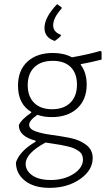

<svg xmlns="http://www.w3.org/2000/svg" viewBox="-20 -716 520 928"><path d="M245 -518Q195 -534 195 -581Q195 -632 256 -696L278 -680V-675Q237 -630 237 -594Q237 -561 274 -548V-542Q267 -534 245 -518ZM236 -460Q288 -460 328 -439Q408 -453 465 -470L471 -466V-428Q425 -416 371 -406L370 -403Q399 -365 399 -307Q399 -235 353.5 -192.5Q308 -150 230 -150Q192 -150 161 -161Q121 -134 121 -113Q121 -92 152.5 -81Q184 -70 229.5 -64Q275 -58 320 -49Q365 -40 396.5 -16Q428 8 428 48Q428 107 367 149.5Q306 192 220 192Q144 192 100.5 157.5Q57 123 57 69Q76 13 152 -31V-36Q71 -57 71 -111Q84 -140 131 -171V-175Q67 -213 67 -302Q67 -376 112.5 -418Q158 -460 236 -460ZM235 -422Q178 -422 146 -391Q114 -360 114 -304Q114 -250 145 -219Q176 -188 232 -188Q288 -188 320 -219.5Q352 -251 352 -307Q352 -362 321.5 -392Q291 -422 235 -422ZM104 76Q104 109 136 131.5Q168 154 225 154Q290 154 335.5 124.5Q381 95 381 55Q381 42 376 31.5Q371 21 359.5 13.5Q348 6 337.5 1Q327 -4 306.5 -8.5Q286 -13 274 -15.5Q262 -18 236.5 -21.5Q211 -25 200 -27Q104 25 104 76Z"/></svg>

Font: Alegreya Sans SC Light
Style: Regular
Weight: 300
Designer: Juan Pablo del Peral
Foundry: Huerta Tipografica
Version: Version 2.007